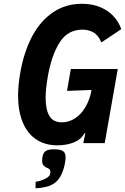

<svg xmlns="http://www.w3.org/2000/svg" viewBox="-20 -756 660 1014"><path d="M223.5 185.5Q235.5 179 240.8 171.8Q246 164.5 246 152Q246 139.5 237 134.5Q237 134.5 225.5 129Q214 123.5 208.2 115.5Q202.5 107.5 202.5 91Q202.5 83.5 203 79.5Q206.5 52.5 220 42.5Q233.5 32.5 266 32.5Q300 32.5 313.2 42.2Q326.5 52 326.5 75Q326.5 83.5 325 94Q319 136 303 168Q290.5 194 271 209Q250 224.5 223 231Q192.5 238 167.5 238L168.5 203.5Q180.5 203 196 197.5Q211.5 192 223.5 185.5ZM75.5 -251.5Q75.5 -305.5 87 -371.5Q106.5 -483 150.2 -564.8Q194 -646.5 260.5 -691.2Q327 -736 412.5 -736Q467.5 -736 510 -718Q552.5 -700 580 -669.8Q607.5 -639.5 620.5 -602L515.5 -532Q498.5 -571.5 472.5 -585.5Q446.5 -599.5 416 -599.5Q338 -599.5 295.2 -532.2Q252.5 -465 233 -354.5Q221 -287.5 221 -238Q221 -177 241 -143.5Q261 -110 306.5 -110Q344.5 -110 377 -131.5Q409.5 -153 432 -191.8Q454.5 -230.5 463.5 -281L334 -276L354 -391.5H602L533 0H420L431 -54.5L424.5 -49.5Q407 -18.5 369 -3.5Q331 11.5 283.5 11.5Q217.5 11.5 170.8 -20Q124 -51.5 99.8 -110.5Q75.5 -169.5 75.5 -251.5Z"/></svg>

Font: JuliaMono ExtraBold
Style: Italic
Weight: 800
Italic angle: -9°
Monospace: yes
Designer: cormullion
Foundry: corm
Version: Version 0.057; ttfautohint (v1.8.4)